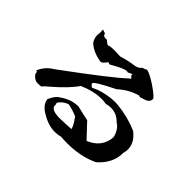

<svg xmlns="http://www.w3.org/2000/svg" viewBox="-123 -890 1070 1070"><g transform="rotate(45 412.0 -355.5)"><path d="M391 -51Q340 -51 288 -83Q239 -109 233 -151Q252 -195 275 -207Q328 -245 385 -245Q429 -234 473 -225L552 -141Q638 -176 644 -262Q631 -314 597 -333Q564 -368 518 -368Q501 -368 482 -363Q465 -366 446 -366Q385 -366 313 -335Q278 -282 187 -204Q166 -188 162 -179Q159 -175 132 -175Q107 -175 86 -203V-208Q86 -220 77 -220H76Q96 -270 143 -297Q407 -491 474 -555Q482 -559 482 -563Q482 -567 470 -573Q472 -577 472 -579Q472 -583 469 -583Q462 -583 444 -573Q441 -575 436 -575Q413 -575 342 -533L327 -537Q309 -508 294 -508L289 -509Q230 -519 192 -553Q177 -577 177 -601V-606Q179 -608 179 -621L178 -645L201 -637Q204 -619 225 -619L233 -620Q253 -602 260 -602H261Q271 -608 306 -608Q325 -608 351 -606Q403 -622 445 -627Q470 -631 484 -649Q500 -653 510 -660Q539 -654 591 -618.5Q643 -583 649 -569V-566Q649 -539 606 -529Q595 -524 589 -524Q584 -524 582 -527Q519 -511 467 -463Q347 -404 347 -390Q347 -385 354.5 -378.5Q362 -372 366 -372H365Q365 -373 395 -386Q457 -407 511 -407L533 -406Q620 -397 696 -364Q749 -323 749 -270Q749 -255 744 -238V-236Q744 -156 673 -94Q592 -55 484 -55Q460 -55 436 -57Q413 -51 391 -51ZM358 -124Q376 -124 398 -125.5Q420 -127 446 -128Q442 -149 411 -192Q373 -209 337 -215Q311 -205 296 -189Q285 -178 285 -171Q285 -167 288 -164L287 -158Q287 -124 358 -124Z"/></g></svg>

Font: Xiangcui Kesong Xiangcui Kesong
Style: Regular
Weight: 400
Version: Version 1.501;March 28, 2024;FontCreator 14.0.0.2814 64-bit